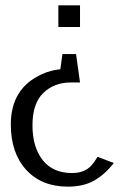

<svg xmlns="http://www.w3.org/2000/svg" viewBox="-20 -574 471 710"><path d="M275.9 -474.1H195.8V-554.2H275.9ZM203.1 -317.9 210.9 -374H261.2L275.9 -269H241.2Q180.2 -269 140.1 -230.2Q100.1 -191.4 100.1 -110.6Q100.1 -29.8 137.9 18.1Q175.8 65.9 246.1 65.9Q292 65.9 317.4 38.6Q328.1 26.9 340.8 5.9L400.9 28.8Q367.7 71.3 328.1 93.8Q288.6 116.2 231 116.2Q133.8 116.2 76.9 54Q20 -8.3 20 -113.8Q20 -248 135.3 -299.8Q167.5 -314.5 203.1 -317.9Z"/></svg>

Font: Pfennig
Style: Medium
Weight: 500
Version: Version 20120410 ; ttfautohint (v0.8)